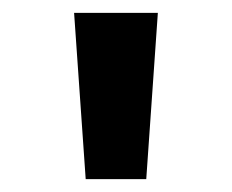

<svg xmlns="http://www.w3.org/2000/svg" viewBox="-20 -749 360 298"><path d="M113 -471 95 -729H225L207 -471Z"/></svg>

Font: Noto Sans Gurmukhi UI Condensed
Style: Bold
Weight: 700
Width: 3
Designer: Jelle Bosma - Monotype Design Team
Foundry: Monotype Imaging Inc.
Version: Version 2.004; ttfautohint (v1.8.4.7-5d5b)